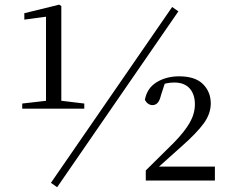

<svg xmlns="http://www.w3.org/2000/svg" viewBox="-20 -757 963 805"><path d="M73.2 -301.3V-322.9L178.1 -334.9H234.1L333.4 -322.9V-301.3ZM172.9 -301.3V-686.9L82 -674.7V-701.6L228.3 -737.5L237.1 -731.5V-301.3ZM591.2 0V-42.4L708.8 -158.6Q753.9 -204.8 775.5 -242.6Q797.1 -280.3 797.1 -319.9Q797.1 -361.6 775.1 -386.3Q753 -411 710.7 -411Q694.9 -411 679.3 -408Q663.7 -405 645.5 -396.1L674.1 -417L655.3 -358.9Q649.5 -334.6 640.5 -325.4Q631.4 -316.3 619.6 -316.3Q600 -316.3 587.4 -338Q596.1 -387.3 636.6 -412.2Q677.1 -437 730.9 -437Q798.4 -437 831 -404.4Q863.7 -371.7 863.7 -323.3Q863.7 -280.4 834.4 -239.9Q805 -199.3 741.4 -143.3L626.2 -40.1L638.9 -68.8L639.7 -58.6H881V0ZM219.6 27.9 193.5 9.6 701.8 -727.7 727.9 -709.4Z"/></svg>

Font: Noto Serif JP
Style: Regular
Weight: 200
Designer: Ryoko NISHIZUKA 西塚涼子 (kana & ideographs); Frank Grießhammer (Latin, Greek & Cyrillic); Wenlong ZHANG 张文龙 (bopomofo); San
Foundry: Adobe
Version: Version 2.001;hotconv 1.1.0;makeotfexe 2.6.0